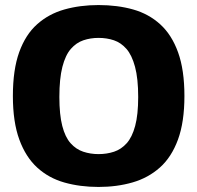

<svg xmlns="http://www.w3.org/2000/svg" viewBox="-20 -730 781 760"><path d="M31 -350Q31 -454 56 -523.5Q81 -593 127 -634Q173 -675 235 -692.5Q297 -710 370 -710Q445 -710 507 -692.5Q569 -675 614.5 -633.5Q660 -592 685 -522.5Q710 -453 710 -350Q710 -247 684.5 -177.5Q659 -108 613 -67Q567 -26 505 -8Q443 10 370 10Q297 10 235 -7.5Q173 -25 127.5 -66.5Q82 -108 56.5 -177.5Q31 -247 31 -350ZM215 -346Q215 -276 226.5 -231.5Q238 -187 259.5 -163Q281 -139 309.5 -129.5Q338 -120 370 -120Q403 -120 431.5 -129.5Q460 -139 481.5 -163Q503 -187 515 -231.5Q527 -276 527 -346Q527 -419 514.5 -465.5Q502 -512 480.5 -536.5Q459 -561 431 -570.5Q403 -580 370 -580Q338 -580 310 -570.5Q282 -561 260.5 -536.5Q239 -512 227 -465.5Q215 -419 215 -346Z"/></svg>

Font: Georama SemiExpanded
Style: Bold
Weight: 700
Width: 6
Designer: Jean-Baptiste Levee
Foundry: Production Type
Version: Version 1.001